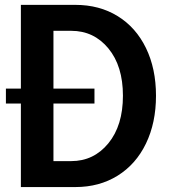

<svg xmlns="http://www.w3.org/2000/svg" viewBox="-20 -757 695 777"><path d="M64.5 0V-337.9H3.9V-398.4H64.5V-737.3H285.2Q382.3 -737.3 456.3 -691.7Q530.3 -646 570.8 -562.5Q611.3 -479 611.3 -369.6Q611.3 -260.3 570.8 -176.3Q530.3 -92.3 456.1 -46.1Q381.8 0 285.2 0ZM362.3 -337.9H196.3V-105H268.1Q359.4 -105 418.5 -177Q477.5 -249 477.5 -369.6Q477.5 -489.7 418.7 -561Q359.9 -632.3 268.1 -632.3H196.3V-398.4H362.3Z"/></svg>

Font: Epilogue SemiBold
Style: Regular
Weight: 600
Designer: Tyler Finck
Foundry: Etcetera Type Co
Version: Version 2.112